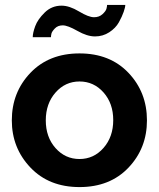

<svg xmlns="http://www.w3.org/2000/svg" viewBox="-20 -750 646 780"><path d="M28 -261Q28 -375 103.5 -454Q179 -533 303 -533Q427 -533 502 -454Q577 -375 577 -261Q577 -148 502 -69Q427 10 303 10Q179 10 103.5 -69.5Q28 -149 28 -261ZM205.5 -374Q166 -329 166 -261Q166 -193 205.5 -148.5Q245 -104 303 -104Q361 -104 400.5 -149Q440 -194 440 -262Q440 -330 400.5 -374.5Q361 -419 303 -419Q245 -419 205.5 -374ZM187 -599H113Q113 -616 123 -643.5Q133 -671 161.5 -699Q190 -727 230 -727Q262 -727 301 -703.5Q340 -680 362 -680Q383 -680 396.5 -692.5Q410 -705 412.5 -714.5Q415 -724 415 -730H489Q489 -721 482.5 -702Q476 -683 463 -659.5Q450 -636 424 -619Q398 -602 366 -602Q334 -602 294.5 -624.5Q255 -647 235 -647Q215 -647 203 -634.5Q191 -622 189 -613.5Q187 -605 187 -599Z"/></svg>

Font: Raleway
Style: Bold
Weight: 700
Designer: Matt McInerney, Pablo Impallari, Rodrigo Fuenzalida
Foundry: Matt McInerney, Pablo Impallari, Rodrigo Fuenzalida
Version: Version 3.000